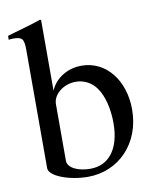

<svg xmlns="http://www.w3.org/2000/svg" viewBox="-80 -744 659 816"><g transform="rotate(-10 250.0 -336.5)"><path d="M153 -681 148 -683C106 -668 80 -662 33 -648L3 -639V-622C8 -623 13 -624 20 -624C61 -624 69 -616 69 -566V-56C69 -22 153 10 234 10C366 10 468 -92 468 -240C468 -364 395 -460 288 -460C227 -460 174 -427 153 -376ZM153 -318C153 -360 199 -397 252 -397C288 -397 320 -380 341 -350C366 -315 380 -257 380 -197C380 -139 367 -95 343 -65C321 -37 289 -22 250 -22C198 -22 153 -42 153 -74Z"/></g></svg>

Font: XITS Math
Style: Regular
Weight: 400
Designer: MicroPress Inc., with final additions and corrections provided by Coen Hoffman, Elsevier (retired)
Version: Version 1.108